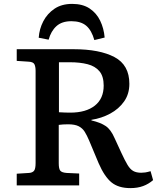

<svg xmlns="http://www.w3.org/2000/svg" viewBox="-20 -953 812 987"><path d="M650 14Q589 14 553 -15.5Q517 -45 487 -114L438 -231Q427 -257 415.5 -275.5Q404 -294 384.5 -304Q365 -314 330 -314Q303 -314 282 -311V-114Q282 -86 289.5 -76Q297 -66 322 -64L387 -61V0H66V-60L129 -64Q146 -65 154.5 -74.5Q163 -84 163 -115V-589Q163 -610 157 -622.5Q151 -635 126 -636L66 -640V-700H359Q492 -700 568.5 -659.5Q645 -619 645 -522Q645 -470 618 -431.5Q591 -393 546.5 -369Q502 -345 450 -337V-334Q497 -323 523.5 -305Q550 -287 569 -243L604 -167Q622 -128 635.5 -105.5Q649 -83 665 -74Q681 -65 706 -65Q716 -65 726.5 -66.5Q737 -68 754 -73L767 -27Q744 -7 715.5 3.5Q687 14 650 14ZM341 -374Q422 -374 467.5 -410Q513 -446 513 -513Q513 -561 491 -587Q469 -613 430 -623Q391 -633 340 -633H283V-376Q297 -375 314 -374.5Q331 -374 341 -374ZM351 -933Q405 -933 440.5 -909.5Q476 -886 495 -846.5Q514 -807 518 -760L465 -747Q451 -797 423.5 -820.5Q396 -844 347 -844Q298 -844 270 -818.5Q242 -793 230 -749L179 -759Q182 -804 202.5 -843.5Q223 -883 260 -908Q297 -933 351 -933Z"/></svg>

Font: Literata 7pt Medium
Style: Regular
Weight: 500
Designer: Latin by Veronika Burian and Jose Scaglione. Greek by Irene Vlachou. Cyrillic by Vera Evstafieva.
Foundry: TypeTogether
Version: Version 3.002